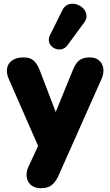

<svg xmlns="http://www.w3.org/2000/svg" viewBox="-20 -804 581 1013"><path d="M424 -685C477 -755 348 -830 309 -750L243 -617C215 -559 298 -515 335 -564ZM195 189C239 189 265 174 289 122L516 -388C542 -448 514 -501 455 -501C408 -501 384 -485 363 -431L274 -213L191 -430C169 -486 146 -501 104 -501C27 -501 0 -448 26 -388L181 -34L130 76C103 136 133 189 195 189Z"/></svg>

Font: Nunito Black
Style: Regular
Weight: 900
Designer: Vernon Adams
Foundry: Vernon Adams
Version: Version 3.602